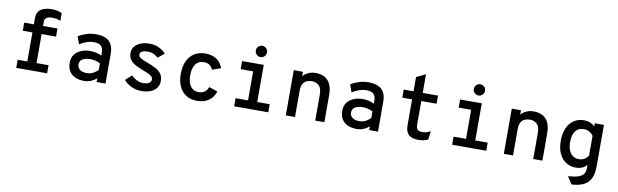

<svg xmlns="http://www.w3.org/2000/svg" viewBox="-52 -1326 6881 2137"><g transform="rotate(10 3388.0 -258.0)"><path d="M233 0V-419.5H124V-511H233V-583Q233 -621.5 247.8 -646.8Q262.5 -672 287 -686.2Q311.5 -700.5 340.5 -706.2Q369.5 -712 398.5 -712Q436.5 -712 464.2 -705.8Q492 -699.5 516.5 -687.5V-600.5Q491.5 -611.5 467.8 -615.5Q444 -619.5 419 -619.5Q392.5 -619.5 374.2 -613Q356 -606.5 346.5 -594Q337 -581.5 337 -563.5V-511H500V-419.5H337V0ZM124 0V-91.5H473V0Z M887 12Q833.5 12 791.2 -7Q749 -26 724.5 -64Q700 -102 700 -159Q700 -218 729.2 -255.2Q758.5 -292.5 804.5 -310.2Q850.5 -328 901 -328Q939.5 -328 971 -321Q1002.5 -314 1032.5 -298.5V-332Q1032.5 -370 1019.5 -392Q1006.5 -414 983 -423Q959.5 -432 928.5 -432Q886.5 -432 844 -417Q801.5 -402 766.5 -379.5L735.5 -465Q771 -487.5 824.2 -505.2Q877.5 -523 938 -523Q970 -523 1004.2 -516Q1038.5 -509 1067.8 -489.5Q1097 -470 1114.8 -432.8Q1132.5 -395.5 1132.5 -335V0H1032.5V-42.5Q1009 -20.5 973.2 -4.2Q937.5 12 887 12ZM904.5 -79Q948.5 -79 980.2 -97Q1012 -115 1032.5 -137V-211.5Q1010.5 -223.5 980 -231.2Q949.5 -239 916.5 -239Q870 -239 834.8 -220Q799.5 -201 799.5 -159Q799.5 -123.5 827 -101.2Q854.5 -79 904.5 -79Z M1541 12Q1478 12 1425 -13.2Q1372 -38.5 1339.5 -78.5L1409 -141Q1430.5 -118.5 1465.8 -98.5Q1501 -78.5 1547 -78.5Q1584 -78.5 1608.8 -92Q1633.5 -105.5 1633.5 -134.5Q1633.5 -155 1618 -169.5Q1602.5 -184 1574.8 -196.2Q1547 -208.5 1509.5 -222.5Q1462.5 -240 1426 -260.5Q1389.5 -281 1368.5 -310.8Q1347.5 -340.5 1347.5 -385.5Q1347.5 -428.5 1372.8 -459.2Q1398 -490 1441.2 -506.5Q1484.5 -523 1538 -523Q1601 -523 1647.5 -500.2Q1694 -477.5 1724.5 -443L1654.5 -385Q1634.5 -403 1604.5 -417.8Q1574.5 -432.5 1531 -432.5Q1494.5 -432.5 1471.2 -420.5Q1448 -408.5 1448 -384.5Q1448 -366.5 1463.5 -353.2Q1479 -340 1504.8 -329Q1530.5 -318 1561.5 -306.5Q1604 -291 1643.8 -271Q1683.5 -251 1708.8 -219.5Q1734 -188 1734 -136.5Q1734 -66.5 1681.5 -27.2Q1629 12 1541 12Z M2166.5 12Q2062 12 2000.5 -58.2Q1939 -128.5 1939 -255Q1939 -338.5 1967.5 -398.5Q1996 -458.5 2047.8 -490.8Q2099.5 -523 2170 -523Q2244.5 -523 2295.5 -490.8Q2346.5 -458.5 2370 -392L2272.5 -358Q2261 -387.5 2236.2 -406.5Q2211.5 -425.5 2170 -425.5Q2108 -425.5 2076.5 -379Q2045 -332.5 2045 -255Q2045 -176.5 2076.8 -131.5Q2108.5 -86.5 2168 -86.5Q2210 -86.5 2237 -106.2Q2264 -126 2276.5 -162L2374 -130.5Q2352.5 -61.5 2300 -24.8Q2247.5 12 2166.5 12Z M2727.5 -5V-511H2831.5V-5ZM2586.5 0V-91.5H2972.5V0ZM2586.5 -419.5V-511H2792.5V-419.5ZM2779 -590.5Q2753 -590.5 2734.8 -609Q2716.5 -627.5 2716.5 -654Q2716.5 -680.5 2734.8 -698.8Q2753 -717 2779 -717Q2806.5 -717 2824.5 -698.8Q2842.5 -680.5 2842.5 -654Q2842.5 -627.5 2824.5 -609Q2806.5 -590.5 2779 -590.5Z M3170.5 0V-511H3274.5V-398.5L3260 -427Q3264 -451.5 3285.8 -473.2Q3307.5 -495 3341.5 -509Q3375.5 -523 3417.5 -523Q3472 -523 3514.8 -501.8Q3557.5 -480.5 3582 -432.8Q3606.5 -385 3606.5 -305V0H3503V-294Q3503 -367 3470.5 -396.2Q3438 -425.5 3392 -425.5Q3359.5 -425.5 3332.8 -413.8Q3306 -402 3290.2 -373.8Q3274.5 -345.5 3274.5 -296V0Z M3967 12Q3913.5 12 3871.2 -7Q3829 -26 3804.5 -64Q3780 -102 3780 -159Q3780 -218 3809.2 -255.2Q3838.5 -292.5 3884.5 -310.2Q3930.5 -328 3981 -328Q4019.5 -328 4051 -321Q4082.5 -314 4112.5 -298.5V-332Q4112.5 -370 4099.5 -392Q4086.5 -414 4063 -423Q4039.5 -432 4008.5 -432Q3966.5 -432 3924 -417Q3881.5 -402 3846.5 -379.5L3815.5 -465Q3851 -487.5 3904.2 -505.2Q3957.5 -523 4018 -523Q4050 -523 4084.2 -516Q4118.5 -509 4147.8 -489.5Q4177 -470 4194.8 -432.8Q4212.5 -395.5 4212.5 -335V0H4112.5V-42.5Q4089 -20.5 4053.2 -4.2Q4017.5 12 3967 12ZM3984.5 -79Q4028.5 -79 4060.2 -97Q4092 -115 4112.5 -137V-211.5Q4090.5 -223.5 4060 -231.2Q4029.5 -239 3996.5 -239Q3950 -239 3914.8 -220Q3879.5 -201 3879.5 -159Q3879.5 -123.5 3907 -101.2Q3934.5 -79 3984.5 -79Z M4667 12Q4590.5 12 4557.2 -23.8Q4524 -59.5 4524 -123V-419.5H4413.5V-511H4524V-672L4628 -722V-511H4801V-419.5H4628V-147Q4628 -126.5 4634.5 -111.8Q4641 -97 4656.8 -89Q4672.5 -81 4700.5 -81Q4729.5 -81 4751 -88.8Q4772.5 -96.5 4791 -106.5L4778.5 -11Q4757.5 0 4731 6Q4704.5 12 4667 12Z M5191.5 -5V-511H5295.5V-5ZM5050.5 0V-91.5H5436.5V0ZM5050.5 -419.5V-511H5256.5V-419.5ZM5243 -590.5Q5217 -590.5 5198.8 -609Q5180.5 -627.5 5180.5 -654Q5180.5 -680.5 5198.8 -698.8Q5217 -717 5243 -717Q5270.5 -717 5288.5 -698.8Q5306.5 -680.5 5306.5 -654Q5306.5 -627.5 5288.5 -609Q5270.5 -590.5 5243 -590.5Z M5634.5 0V-511H5738.5V-398.5L5724 -427Q5728 -451.5 5749.8 -473.2Q5771.5 -495 5805.5 -509Q5839.5 -523 5881.5 -523Q5936 -523 5978.8 -501.8Q6021.5 -480.5 6046 -432.8Q6070.5 -385 6070.5 -305V0H5967V-294Q5967 -367 5934.5 -396.2Q5902 -425.5 5856 -425.5Q5823.5 -425.5 5796.8 -413.8Q5770 -402 5754.2 -373.8Q5738.5 -345.5 5738.5 -296V0Z M6435.5 205.5 6381 121Q6456 116 6497.5 101.5Q6539 87 6555.8 62.2Q6572.5 37.5 6572.5 1V-41Q6550 -13.5 6519.2 -0.8Q6488.5 12 6446.5 12Q6387 12 6338.8 -18Q6290.5 -48 6262 -107.5Q6233.5 -167 6233.5 -256Q6233.5 -339.5 6261 -399.2Q6288.5 -459 6337 -491Q6385.5 -523 6449 -523Q6480 -523 6503.8 -515.8Q6527.5 -508.5 6544.2 -497.5Q6561 -486.5 6572.5 -475V-511H6676V-42.5Q6676 22 6661.2 67.5Q6646.5 113 6616.8 142.2Q6587 171.5 6541.8 186.5Q6496.5 201.5 6435.5 205.5ZM6465.5 -86.5Q6499.5 -86.5 6527 -102Q6554.5 -117.5 6572.5 -146.5V-368Q6556.5 -393 6528.2 -409.2Q6500 -425.5 6465.5 -425.5Q6402.5 -425.5 6370.2 -381.8Q6338 -338 6338 -256Q6338 -177.5 6372.2 -132Q6406.5 -86.5 6465.5 -86.5Z"/></g></svg>

Font: Overpass Mono SemiBold
Style: Regular
Weight: 600
Monospace: yes
Designer: Delve Withrington, Dave Bailey
Foundry: Delve Fonts LLC
Version: Version 4.000